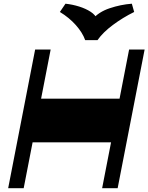

<svg xmlns="http://www.w3.org/2000/svg" viewBox="-20 -991 781 1011"><path d="M138.5 -241.5 183 -471.5H621L576.5 -241.5ZM23 0 165 -730H246.7L104.7 0ZM517.8 0 659.8 -730H741.5L599.5 0ZM674.2 -971.5 686.5 -928Q626.7 -898.5 574.5 -859.6Q522.2 -820.8 493.5 -779.8H428.5Q414.5 -819.3 379.4 -858.8Q344.3 -898.3 295.3 -928L324.8 -971.5Q362 -967.5 397 -956.5Q432 -945.5 457.6 -928.7Q483.2 -912 492 -888.7L466.7 -889Q499.2 -928 557.2 -947.5Q615.2 -967 674.2 -971.5Z"/></svg>

Font: Savate ExtraLight
Style: Italic
Weight: 200
Italic angle: -11°
Designer: Max Esnée
Foundry: Plomb Type
Version: Version 2.000